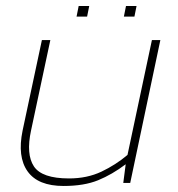

<svg xmlns="http://www.w3.org/2000/svg" viewBox="-20 -607 589 637"><path d="M234 -552 241 -587H276L269 -552ZM391 -552 398 -587H433L426 -552ZM191 10Q106 10 71.5 -38.5Q37 -87 55 -174L119 -474H147L83 -174Q66 -95 92.5 -55Q119 -15 209 -15Q269 -15 316.5 -37.5Q364 -60 403 -93L484 -474H512L412 0H389L397 -62Q352 -28 305.5 -9Q259 10 191 10Z"/></svg>

Font: Kanit Thin
Style: Italic
Weight: 250
Italic angle: -12°
Designer: Katatrad Team
Foundry: CadsonDemak
Version: Version 2.000; ttfautohint (v1.8.3)